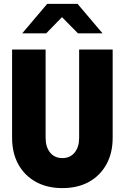

<svg xmlns="http://www.w3.org/2000/svg" viewBox="-20 -954 640 985"><path d="M300 11Q222 11 164 -21Q106 -53 74 -111Q42 -169 42 -247V-700H214V-247Q214 -200 237 -171.5Q260 -143 300 -143Q340 -143 363 -171.5Q386 -200 386 -247V-700H558V-247Q558 -169 526 -111Q494 -53 436.5 -21Q379 11 300 11ZM94 -783 222 -934H378L506 -783H380L298 -866L217 -783Z"/></svg>

Font: Red Hat Mono
Style: Bold
Weight: 700
Monospace: yes
Designer: Pentagram, MCKL
Foundry: Pentagram, MCKL
Version: Version 1.023; ttfautohint (v1.8.3)